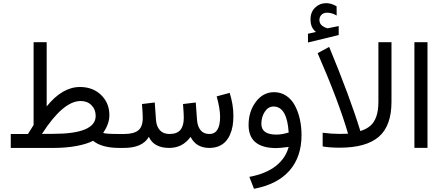

<svg xmlns="http://www.w3.org/2000/svg" viewBox="-20 -933 2789 1211"><path d="M316.9 -88.9Q583.5 -88.9 583.5 -202.1Q583.5 -242.7 557.1 -269.3Q530.8 -295.9 488.8 -295.9Q377.9 -295.9 244.6 -88.4ZM630.9 -95.2Q640.6 -87.9 732.4 -87.9H747.1V0H732.9Q622.6 0 566.9 -44.9Q527.8 -24.4 462.2 -12.2Q396.5 0 318.8 0H47.9V-87.9H156.2Q161.6 -96.7 173.8 -115.7Q186 -134.8 191.9 -144.5V-667H274.4V-261.7Q373 -384.3 484.4 -384.3Q565.9 -384.3 617.9 -333.7Q669.9 -283.2 669.9 -206.1Q669.9 -152.3 630.9 -95.2Z M1300.3 -87.9Q1368.2 -87.9 1368.2 -196.3Q1368.2 -247.6 1346.7 -325.2L1428.7 -347.2Q1452.1 -272.5 1452.1 -203.6Q1452.1 -168.9 1447.3 -139.4Q1442.4 -109.9 1430.9 -84Q1419.4 -58.1 1402.3 -39.8Q1385.3 -21.5 1359.4 -10.7Q1333.5 0 1300.8 0Q1216.8 0 1182.1 -69.8Q1131.3 0 1047.9 0Q950.7 0 918.9 -69.8Q878.4 0 761.2 0H727.5V-87.9H762.2Q823.7 -87.9 852.1 -110.8Q880.4 -133.8 880.4 -189.9Q880.4 -217.8 875.5 -276.9L956.1 -286.6L963.9 -176.3Q966.8 -135.7 988.3 -111.8Q1009.8 -87.9 1048.8 -87.9Q1096.2 -87.9 1117.7 -113.5Q1139.2 -139.2 1139.2 -189.9Q1139.2 -216.3 1134.3 -276.9L1214.8 -286.6L1222.7 -176.3Q1225.6 -136.2 1244.9 -112.1Q1264.2 -87.9 1300.3 -87.9Z M1800.8 -6.3Q1743.2 1 1723.1 1Q1547.9 1 1547.9 -144.5Q1547.9 -229.5 1593.5 -290.5Q1639.2 -351.6 1709 -351.6Q1752 -351.6 1785.9 -328.6Q1819.8 -305.7 1840.3 -266.8Q1860.8 -228 1871.3 -180.7Q1881.8 -133.3 1881.8 -81.1Q1881.8 56.2 1806.2 142.8Q1730.5 229.5 1582 257.8L1552.7 182.6Q1656.7 163.1 1719 114.5Q1781.2 65.9 1800.8 -6.3ZM1800.8 -97.2Q1790.5 -261.2 1705.1 -261.2Q1671.9 -261.2 1650.1 -228.3Q1628.4 -195.3 1628.4 -151.9Q1628.4 -84 1723.6 -84Q1757.3 -84 1800.8 -97.2Z M1972.7 -731.4Q1954.6 -746.6 1946.5 -765.4Q1938.5 -784.2 1938.5 -811.5Q1938.5 -856.9 1967.5 -885Q1996.6 -913.1 2036.6 -913.1Q2054.2 -913.1 2070.8 -908Q2087.4 -902.8 2103 -893.1L2103.5 -835Q2073.2 -853 2043.5 -853Q2030.3 -853 2019.8 -848.4Q2009.3 -843.8 2002 -832.8Q1994.6 -821.8 1994.6 -805.2Q1995.1 -794.4 1999.3 -785.9Q2003.4 -777.3 2012.9 -770Q2022.5 -762.7 2037.6 -756.8Q2040.5 -755.9 2042.7 -755.4Q2044.9 -754.9 2047.4 -754.9Q2047.9 -754.9 2048.6 -754.9Q2049.3 -754.9 2049.8 -755.1Q2050.3 -755.4 2051.3 -755.4Q2063.5 -757.8 2085.9 -762.5Q2108.4 -767.1 2116.2 -768.6V-711.9L1922.4 -665V-720.2ZM2015.1 -95.7Q2072.3 -88.4 2124.5 -88.4Q2151.9 -88.4 2175.3 -89.8Q2117.2 -290.5 1983.4 -597.7L2056.2 -637.2Q2187.5 -319.8 2252.9 -106.4Q2292.5 -119.1 2316.7 -140.4Q2340.8 -161.6 2353.8 -199Q2366.7 -236.3 2366.7 -292V-667H2449.2V-291.5Q2449.2 -139.2 2369.1 -70.3Q2289.1 -1.5 2123 -1.5Q2059.6 -1.5 2015.1 -9.3Z M2593.8 -667H2676.3V-0.5H2593.8Z"/></svg>

Font: Vazir FD-WOL
Style: FD-WOL
Weight: 400
Foundry: Based on Dejavu fonts, by Saber Rastikerdar
Version: Version 26.0.0